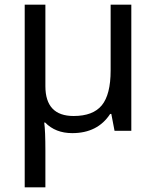

<svg xmlns="http://www.w3.org/2000/svg" viewBox="-20 -556 663 816"><path d="M172.9 -189.9Q172.9 -63 293 -63Q375.5 -63 412.8 -108.6Q450.2 -154.3 450.2 -256.8V-536.1H538.1V0H466.8L453.1 -71.8H448.2Q395 9.8 287.1 9.8Q215.8 9.8 171.9 -35.2H168Q172.9 1 172.9 84V240.2H85V-536.1H172.9Z"/></svg>

Font: NotoSans
Style: Regular
Weight: 400
Designer: Monotype Design team
Foundry: Monotype Imaging Inc.
Version: Version 1.04